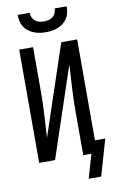

<svg xmlns="http://www.w3.org/2000/svg" viewBox="-116 -1014 736 1227"><g transform="rotate(-10 252.5 -400.0)"><path d="M250 -815Q230 -815 210 -818Q190 -821 171.5 -828.5Q153 -836 137 -848.5Q121 -861 110 -878Q99 -895 95 -915Q91 -935 91 -955H169Q169 -940 175 -925.5Q181 -911 193 -901.5Q205 -892 220 -888.5Q235 -885 250 -885Q265 -885 280 -888.5Q295 -892 307 -901.5Q319 -911 325 -925.5Q331 -940 331 -955H409Q409 -935 405 -915Q401 -895 390 -878Q379 -861 363 -848.5Q347 -836 328.5 -828.5Q310 -821 290 -818Q270 -815 250 -815ZM437 155H356L401 0H348V-294Q348 -367 352.5 -440Q357 -513 361 -586L165 0H62V-735H152V-441Q152 -368 147.5 -295Q143 -222 139 -149L335 -735H438V-80H505Z"/></g></svg>

Font: Iosevka Term Curly Medium
Style: Regular
Weight: 500
Designer: Belleve Invis
Foundry: Belleve Invis
Version: Version 32.3.0